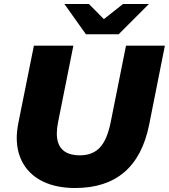

<svg xmlns="http://www.w3.org/2000/svg" viewBox="-20 -929 847 963"><path d="M64 -238Q64 -270 72 -312L150 -700H348L271 -315Q265 -285 265 -260Q265 -150 381 -150Q444 -150 480.5 -188.5Q517 -227 535 -315L612 -700H807L728 -303Q664 14 357 14Q266 14 200 -16.5Q134 -47 99 -104Q64 -161 64 -238ZM727 -909 575 -757H411L303 -909H426L501 -833L597 -909Z"/></svg>

Font: Idrija
Style: Italic
Weight: 800
Italic angle: -11.3°
Designer: Julieta Ulanovsky
Foundry: Julieta Ulanovsky
Version: Version 7.200